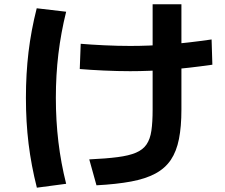

<svg xmlns="http://www.w3.org/2000/svg" viewBox="-20 -813 1040 889"><path d="M393.3 -75Q471.7 -78.6 524.5 -85.5Q577.4 -92.3 609.5 -106Q641.7 -119.6 658.5 -144.3Q675.4 -169 681 -208.2Q686.7 -247.3 686.7 -305V-793.3H820V-305Q820 -226.7 808.6 -169.3Q797.3 -112 771 -72.8Q744.6 -33.7 699.3 -9.3Q654 15 586.8 27.5Q519.7 40 426.7 45ZM582.7 -483.4Q524.7 -483.4 460.5 -486.4Q396.3 -489.4 349.3 -493.4L353.7 -610.3Q399.7 -606.3 462.8 -603.3Q526 -600.3 583.7 -600.3Q669.7 -600.3 759.2 -607.3Q848.7 -614.3 959.7 -630.3L963.3 -513.4Q851.3 -497.4 760.8 -490.4Q670.3 -483.4 582.7 -483.4ZM150.7 56Q124.7 -46.7 112.3 -147.3Q100 -248 100 -360Q100 -471.3 112 -571.7Q124 -672 150 -774.7L286.3 -758.7Q262.3 -662 250.4 -563.7Q238.6 -465.3 238.6 -360Q238.6 -254.7 250.4 -156Q262.3 -57.3 286.3 38Z"/></svg>

Font: M PLUS 2 Thin
Style: Regular
Weight: 100
Designer: Coji Morishita
Foundry: UNDERFOREST DESIGN
Version: Version 1.001